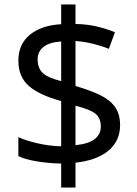

<svg xmlns="http://www.w3.org/2000/svg" viewBox="-20 -779 612 857"><path d="M253 -49Q198 -50 146 -58.5Q94 -67 62 -82V-167Q96 -151 149 -139Q202 -127 253 -126V-328Q154 -355 108 -396Q62 -437 62 -508Q62 -582 113.5 -624Q165 -666 253 -671V-759H317V-672Q370 -671 413.5 -660.5Q457 -650 493 -635L466 -561Q434 -574 395.5 -583.5Q357 -593 317 -596V-395Q383 -376 427 -354.5Q471 -333 493.5 -301.5Q516 -270 516 -220Q516 -150 464 -106.5Q412 -63 317 -53V58H253ZM253 -594Q199 -590 173.5 -569Q148 -548 148 -515Q148 -475 170.5 -453.5Q193 -432 253 -417ZM317 -131Q376 -137 403 -158.5Q430 -180 430 -214Q430 -252 406 -271.5Q382 -291 317 -307Z"/></svg>

Font: Noto Sans Pau Cin Hau
Style: Regular
Weight: 400
Designer: Monotype Design Team
Foundry: Monotype Imaging Inc.
Version: Version 2.002; ttfautohint (v1.8.4.7-5d5b)